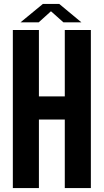

<svg xmlns="http://www.w3.org/2000/svg" viewBox="-20 -952 525 972"><path d="M45 0V-800H177V-464H308V-800H440V0H308V-347H177V0ZM84 -839 197 -932H280L392 -839H301L238 -895L176 -839Z"/></svg>

Font: Big Shoulders Text ExtraBold
Style: Regular
Weight: 800
Designer: Patric King
Foundry: XO Type Co
Version: Version 1.000; ttfautohint (v1.8.2)